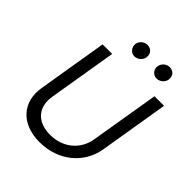

<svg xmlns="http://www.w3.org/2000/svg" viewBox="-254 -1084 1249 1249"><g transform="rotate(45 370.5 -459.5)"><path d="M640.6 -727.3 561.8 -252.8C544.7 -146.3 458.8 -69.6 337.4 -69.6C215.9 -69.6 155.5 -146.3 172.6 -252.8L251.4 -727.3H163.4L83.8 -245.7C58.9 -96.6 152 12.8 323.2 12.8C494.3 12.8 624.3 -96.6 649.1 -245.7L728.7 -727.3ZM312.5 -880.7C307.9 -848 332.4 -818.2 363.6 -818.2C394.9 -818.2 420.5 -842.3 424.7 -869.3C430.4 -904.8 407.7 -931.8 372.2 -931.8C345.2 -931.8 316.8 -910.5 312.5 -880.7ZM517 -880.7C511.4 -846.6 536.9 -818.2 568.2 -818.2C599.4 -818.2 625 -842.3 629.3 -869.3C634.9 -904.8 612.2 -931.8 576.7 -931.8C549.7 -931.8 522 -910.5 517 -880.7Z"/></g></svg>

Font: Margiela Sans
Style: Italic
Weight: 400
Italic angle: -9.39999°
Designer: Stefan Endress, Andreas Faust
Version: Version 1.100;FEAKit 1.0